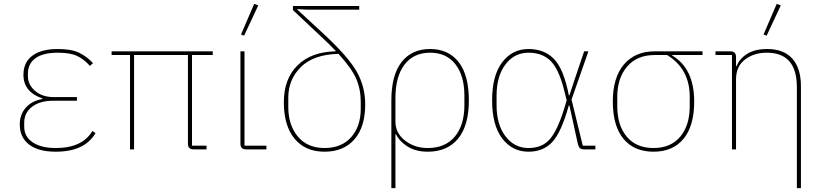

<svg xmlns="http://www.w3.org/2000/svg" viewBox="-20 -771 4249 991"><path d="M457 -95 473 -84Q417 12 268 12Q178 12 130 -25Q82 -62 82 -129Q82 -180 113.5 -215.5Q145 -251 199 -260V-263Q101 -296 101 -385Q101 -450 147.5 -484Q194 -518 278 -518Q349 -518 389 -498.5Q429 -479 460 -445L444 -431Q415 -464 379.5 -481.5Q344 -499 279 -499Q202 -499 163 -470.5Q124 -442 124 -391V-379Q124 -334 161 -302Q198 -270 256 -270H377V-251H255Q186 -251 145.5 -220Q105 -189 105 -138V-117Q105 -66 148.5 -36.5Q192 -7 268 -7Q405 -7 457 -95Z M971 -487V-19H1046V0H979Q950 0 950 -29V-487H672V0H651V-487H556V-506H1078V-487Z M1313 -743 1240 -587 1224 -593 1292 -751ZM1355 -19V0H1250Q1221 0 1221 -29V-506H1242V-19Z M1834 -721H1567L1513 -724V-723L1659 -588Q1781 -474 1823 -398Q1865 -322 1865 -232Q1865 -116 1809.5 -52Q1754 12 1655 12Q1556 12 1500.5 -55Q1445 -122 1445 -243Q1445 -365 1516.5 -434.5Q1588 -504 1713 -506V-508Q1681 -542 1647 -573L1492 -719V-740H1834ZM1842 -245Q1842 -310 1818.5 -364.5Q1795 -419 1727 -493Q1599 -490 1533.5 -425.5Q1468 -361 1468 -267V-219Q1468 -125 1517.5 -66Q1567 -7 1655 -7Q1743 -7 1792.5 -63Q1842 -119 1842 -209Z M2000 200V-253Q2000 -383 2052.5 -450.5Q2105 -518 2200 -518Q2295 -518 2347.5 -450.5Q2400 -383 2400 -253Q2400 -123 2344.5 -55.5Q2289 12 2188 12Q2126 12 2084 -14.5Q2042 -41 2024 -78H2021V200ZM2188 -7Q2278 -7 2327.5 -66Q2377 -125 2377 -229V-277Q2377 -380 2330.5 -439.5Q2284 -499 2200 -499Q2115 -499 2068 -437.5Q2021 -376 2021 -265V-143Q2021 -84 2070.5 -45.5Q2120 -7 2188 -7Z M3053 -19V0H2994Q2980 0 2973 -6.5Q2966 -13 2961 -35L2919 -227H2916Q2878 -90 2831.5 -39Q2785 12 2708 12Q2624 12 2572 -56.5Q2520 -125 2520 -253Q2520 -381 2572 -449.5Q2624 -518 2708 -518Q2790 -518 2840 -466Q2890 -414 2916 -279H2919L2941 -346L2995 -506H3017L2930 -257L2988 -19ZM2708 -7Q2777 -7 2816.5 -51Q2856 -95 2891 -207L2905 -253L2890 -312Q2863 -417 2820.5 -458Q2778 -499 2708 -499Q2635 -499 2589 -438.5Q2543 -378 2543 -277V-229Q2543 -128 2589 -67.5Q2635 -7 2708 -7Z M3606 -487H3450V-484Q3563 -417 3563 -247Q3563 -121 3508 -54.5Q3453 12 3353 12Q3253 12 3198 -54.5Q3143 -121 3143 -247Q3143 -371 3200.5 -438.5Q3258 -506 3359 -506H3606ZM3423 -487H3359Q3268 -487 3217 -427.5Q3166 -368 3166 -271V-223Q3166 -124 3215 -65.5Q3264 -7 3353 -7Q3442 -7 3491 -65.5Q3540 -124 3540 -223V-271Q3540 -416 3423 -487Z M4010 -743 3937 -587 3921 -593 3989 -751ZM3779 0H3758V-487H3673V-506H3750Q3779 -506 3779 -477V-430H3782Q3797 -468 3836.5 -493Q3876 -518 3940 -518Q4025 -518 4069.5 -468.5Q4114 -419 4114 -325V200H4093V-321Q4093 -499 3938 -499Q3871 -499 3825 -463.5Q3779 -428 3779 -362Z"/></svg>

Font: IBM Plex Sans Thin
Style: Regular
Weight: 100
Designer: Mike Abbink, Paul van der Laan, Pieter van Rosmalen
Foundry: Bold Monday
Version: Version 3.0